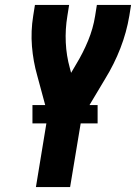

<svg xmlns="http://www.w3.org/2000/svg" viewBox="-20 -755 549 775"><path d="M125 0 173 -292 130 -451Q114 -507 109 -568Q104 -629 114 -691L121 -735H259L252 -691Q243 -637 245.5 -583.5Q248 -530 262 -480L267 -461L287 -495Q315 -541 335.5 -590.5Q356 -640 364 -691L371 -735H509L502 -691Q491 -625 466 -560.5Q441 -496 404 -436L309 -277L263 0ZM374 -257H111V-331H374Z"/></svg>

Font: Iosevka Curly Heavy Oblique
Style: Regular
Weight: 900
Italic angle: -9°
Monospace: yes
Designer: Belleve Invis
Foundry: Belleve Invis
Version: Version 11.1.0; ttfautohint (v1.8.3)